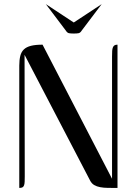

<svg xmlns="http://www.w3.org/2000/svg" viewBox="-20 -923 672 943"><path d="M557.1 -703.6V0Q531.7 0 510.3 -0.2Q488.8 -0.5 471.9 -3.7Q455.1 -6.8 442.6 -14.2Q430.2 -21.5 422.9 -35.6L100.6 -653.8L101.6 -57.6Q101.6 -41.5 101.1 -30.5Q100.6 -19.5 98.1 -12.7Q95.7 -5.9 90.3 -2.9Q85 0 74.7 0V-600.6Q74.7 -628.4 79.6 -648.2Q84.5 -668 97.2 -680.2Q109.9 -692.4 132.1 -698Q154.3 -703.6 189 -703.6L530.3 -44.9V-645Q530.3 -661.6 531 -672.9Q531.7 -684.1 534.7 -690.9Q537.6 -697.8 543 -700.7Q548.3 -703.6 557.1 -703.6ZM381.3 -772.9Q374.5 -761.7 366 -760Q357.4 -758.3 342.8 -758.3H341.8Q327.1 -758.3 318.6 -760Q310.1 -761.7 303.2 -772.9L205.1 -902.8L342.3 -812.5L479.5 -902.8Z"/></svg>

Font: Unique
Style: Regular
Weight: 400
Designer: Anna Pocius (aka Artmaker)
Foundry: Anna Pocius
Version: Version 1.000 2013 initial release